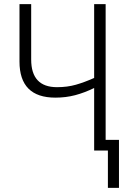

<svg xmlns="http://www.w3.org/2000/svg" viewBox="-20 -734 626 936"><path d="M495 -714H439V-354Q392 -333 350 -321Q308 -309 258 -309Q132 -309 132 -444V-714H75V-434Q75 -258 250 -258Q301 -258 346.5 -270Q392 -282 439 -305V0H506V182H560V-52H495Z"/></svg>

Font: Noto Sans UI SemiCondensed Light
Style: Regular
Weight: 300
Width: 4
Designer: Monotype Design Team
Foundry: Monotype Imaging Inc.
Version: Version 1.901